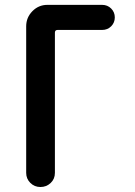

<svg xmlns="http://www.w3.org/2000/svg" viewBox="-20 -750 540 770"><path d="M85 -56.6V-644.5Q85 -679.7 109.9 -705.1Q134.8 -730.5 169.9 -730.5H389.6Q411.1 -730.5 425.8 -715.8Q440.4 -701.2 440.4 -680.2Q440.4 -659.2 425.8 -644.5Q411.1 -629.9 389.6 -629.9H210.9Q200.2 -629.9 200.2 -619.1V-56.6Q200.2 -32.2 183.1 -16.1Q166 0 142.1 0Q118.2 0 101.6 -16.6Q85 -33.2 85 -56.6Z"/></svg>

Font: Rounded-X Mgen+ 2m medium
Style: Regular
Weight: 500
Designer: [Source Han Sans]
Ryoko NISHIZUKA  (kana & ideographs); Paul D. Hunt (Latin, Greek & Cyrillic); Wenlong ZHANG  (bopomofo
Version: Version 1.059.20150602